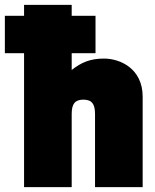

<svg xmlns="http://www.w3.org/2000/svg" viewBox="-39 -770 637 790"><path d="M60 0H256V-301C256 -342 269 -360 304 -360C339 -360 352 -342 352 -301V0H548V-372C548 -489 454 -529 389 -529C332 -529 295 -513 256 -482V-551H354V-705H256V-750H60V-705H-19V-551H60Z"/></svg>

Font: Finlandica Black
Style: Regular
Weight: 900
Designer: Niklas Ekholm, Juho Hiilivirta, Jaakko Suomalainen
Foundry: Helsinki Type Studio
Version: Version 2.000;Glyphs 3.2 (3202)